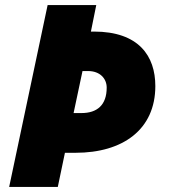

<svg xmlns="http://www.w3.org/2000/svg" viewBox="-20 -734 663 754"><path d="M16 0H207L235 -134H277C462 -134 590 -225 590 -396C590 -514 525 -610 349 -610H337L358 -714H167ZM300 -290H269L304 -455H326C373 -455 399 -425 399 -390C399 -321 361 -290 300 -290Z"/></svg>

Font: Noto Sans Black
Style: Italic
Weight: 900
Italic angle: -12°
Designer: Monotype Design Team
Foundry: Monotype Imaging Inc.
Version: Version 2.013